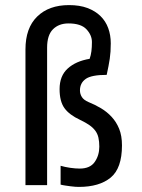

<svg xmlns="http://www.w3.org/2000/svg" viewBox="-20 -727 559 754"><path d="M459 -156Q459 -66 414.5 -29.5Q370 7 290 7Q285 7 276 6.5Q267 6 256.5 4.5Q246 3 235.5 1.5Q225 0 218 -2V-76Q235 -71 255.5 -68Q276 -65 293 -65Q334 -65 352 -91Q370 -117 370 -151Q370 -171 366.5 -186.5Q363 -202 354 -214Q345 -226 330.5 -236Q316 -246 295 -256Q252 -276 233 -302.5Q214 -329 214 -377Q214 -429 246 -458Q278 -487 332 -496Q337 -510 339 -526Q341 -542 341 -562Q341 -589 319.5 -612Q298 -635 249 -635Q211 -635 188 -612Q165 -589 165 -540V0H80V-533Q80 -617 126 -662Q172 -707 251 -707Q293 -707 323.5 -695.5Q354 -684 374.5 -664Q395 -644 405 -616.5Q415 -589 415 -557Q415 -539 414 -524.5Q413 -510 411 -496Q409 -482 406 -467Q403 -452 399 -433Q339 -433 316.5 -417Q294 -401 294 -372Q294 -358 301.5 -346Q309 -334 328 -326Q353 -316 376.5 -302Q400 -288 418.5 -268Q437 -248 448 -221Q459 -194 459 -156Z"/></svg>

Font: Share
Style: Regular
Weight: 400
Designer: Ralph du Carrois
Version: Version 1.002